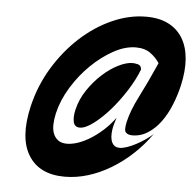

<svg xmlns="http://www.w3.org/2000/svg" viewBox="-48 -602 750 738"><g transform="rotate(5 326.5 -233.0)"><path d="M549.5 -379C525.9 -325.7 504.6 -280.7 485.8 -244C467 -207.3 454.3 -174.3 447.5 -145C442.2 -122.3 442.5 -108.2 448.2 -102.5C453.9 -96.8 462 -94 472.7 -94C494.7 -94 514.9 -100 533.4 -112C551.8 -124 568.1 -139.7 582.2 -159C596.3 -178.3 608.4 -200.3 618.4 -225C628.5 -249.7 636.4 -274.7 642.3 -300C651.2 -338.7 654.4 -373.5 651.9 -404.5C649.4 -435.5 641.5 -462 628.2 -484C615 -506 596.6 -523 573 -535C549.5 -547 520.7 -553 486.7 -553C443.3 -553 399.9 -543.3 356.5 -524C313 -504.7 272.5 -477.8 234.9 -443.5C197.3 -409.2 164.3 -368.7 135.8 -322C107.4 -275.3 86.9 -224.7 74.2 -170C55.5 -88.7 60.1 -25.5 88 19.5C115.9 64.5 162.6 87 227.9 87C257.9 87 288 82.3 318.1 73C348.3 63.7 377.5 50.5 405.8 33.5C434 16.5 460.9 -3.8 486.3 -27.5C511.8 -51.2 534.5 -77.3 554.5 -106C546 -98 536 -90.2 524.5 -82.5C513.1 -74.8 501.7 -68 490.3 -62C478.9 -56 467.8 -51.2 457 -47.5C446.1 -43.8 436.7 -42 428.7 -42C418.7 -42 411.1 -44.7 406 -50C400.9 -55.3 397.4 -61.8 395.5 -69.5C393.6 -77.2 392.9 -85.7 393.4 -95C393.9 -104.3 395.1 -113 396.9 -121C398.6 -128.3 400.5 -135.2 402.7 -141.5C404.8 -147.8 406.2 -152.7 407 -156C393.4 -137.3 378.6 -120.8 362.6 -106.5C346.6 -92.2 330.5 -80 314.2 -70C297.8 -60 282.1 -52.5 267 -47.5C251.8 -42.5 237.9 -40 225.2 -40C211.2 -40 200 -43.2 191.4 -49.5C182.9 -55.8 176.6 -64.2 172.7 -74.5C168.7 -84.8 167 -96.8 167.5 -110.5C168 -124.2 169.9 -138.3 173.3 -153C181.2 -187 195.3 -220.7 215.6 -254C236 -287.3 259.7 -317.2 286.8 -343.5C313.9 -369.8 342.3 -391.2 372.1 -407.5C401.8 -423.8 430.4 -432 457.7 -432C481.1 -432 500.1 -426.5 514.9 -415.5C529.7 -404.5 541.2 -392.3 549.5 -379ZM450.6 -371C434.6 -371 416.3 -365.8 395.6 -355.5C374.8 -345.2 354.6 -331 334.8 -313C314.9 -295 296.9 -274 280.7 -250C264.5 -226 253.2 -200.3 246.9 -173C242.5 -153.7 241.8 -137.7 244.9 -125C247.9 -112.3 256.1 -106 269.5 -106C283.5 -106 300.7 -113.7 321.3 -129C341.8 -144.3 362.5 -163.8 383.3 -187.5C404.1 -211.2 423.6 -237.3 441.9 -266C460.2 -294.7 474.4 -322.3 484.6 -349C483.7 -359.7 479.2 -366 471 -368C462.7 -370 456 -371 450.6 -371Z"/></g></svg>

Font: Cabin Condensed
Style: Regular
Weight: 400
Italic angle: -13°
Designer: Pablo Impallari
Foundry: Pablo Impallari. www.impallari.com Igino Marini. www.ikern.com
Version: Version 1.006